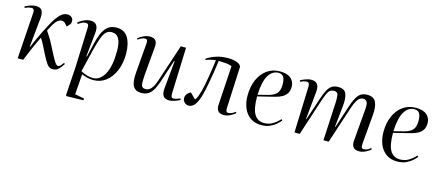

<svg xmlns="http://www.w3.org/2000/svg" viewBox="-53 -1064 4169 1830"><g transform="rotate(15 2031.5 -149.5)"><path d="M170 -137H174Q196 -186 214 -227Q232 -268 252.5 -308.5Q273 -349 300 -398Q333 -458 366.5 -492.5Q400 -527 436 -527Q465 -527 481 -512.5Q497 -498 497 -475Q497 -454 486 -440.5Q475 -427 460 -414L440 -437Q433 -445 424 -450Q415 -455 401 -455Q383 -455 364 -441Q345 -427 327 -397Q308 -365 290 -328Q313 -294 329.5 -267.5Q346 -241 365 -203Q395 -143 414 -108Q433 -73 444.5 -56Q456 -39 463.5 -34Q471 -29 478 -29Q491 -29 505.5 -46Q520 -63 527 -73L536 -63Q528 -51 515.5 -33Q503 -15 484 -0.5Q465 14 436 14Q413 14 395 -0.5Q377 -15 355.5 -53Q334 -91 300 -160Q284 -193 273 -212.5Q262 -232 251 -247Q222 -189 196 -129Q170 -69 142 0H88L119 -459Q122 -499 91 -499Q81 -499 66 -495.5Q51 -492 28 -481L22 -494Q41 -505 70.5 -516Q100 -527 130 -527Q173 -527 188.5 -501Q204 -475 199 -425Z M657 -455Q658 -478 651 -486.5Q644 -495 627 -495Q609 -495 590 -485Q571 -475 556 -464L547 -476Q564 -492 598.5 -509.5Q633 -527 668 -527Q750 -527 740 -427L715 -189L721 -188L753 -324Q767 -383 787 -429Q807 -475 840 -501Q873 -527 925 -527Q1002 -527 1038.5 -467Q1075 -407 1075 -307Q1075 -214 1044.5 -141.5Q1014 -69 960.5 -27.5Q907 14 836 14Q806 14 772.5 5.5Q739 -3 721 -12L706 189L799 207L796 224L631 228L624 219L642 -57ZM890 -473Q859 -473 837 -453Q815 -433 797 -384.5Q779 -336 758 -251L707 -39Q771 -4 828 -4Q899 -4 942 -84Q985 -164 985 -307Q985 -393 962 -433Q939 -473 890 -473Z M1137 -478Q1159 -498 1192 -512.5Q1225 -527 1254 -527Q1331 -527 1323 -444L1298 -156Q1293 -95 1298 -63.5Q1303 -32 1340 -32Q1373 -32 1396.5 -60.5Q1420 -89 1439 -147L1560 -513H1612L1596 -63Q1595 -37 1600 -25.5Q1605 -14 1622 -14Q1634 -14 1650 -19Q1666 -24 1685 -32L1691 -19Q1669 -6 1638.5 4Q1608 14 1585 14Q1543 14 1526 -11Q1509 -36 1514 -88L1540 -361L1535 -362L1462 -140Q1435 -58 1401 -22Q1367 14 1311 14Q1253 14 1229 -26.5Q1205 -67 1213 -162L1237 -450Q1239 -475 1234 -485.5Q1229 -496 1213 -496Q1196 -496 1177 -487Q1158 -478 1145 -467Z M1816 -459Q1854 -485 1906.5 -503Q1959 -521 2025 -521Q2078 -521 2112.5 -508Q2147 -495 2156 -471L2137 -60Q2136 -38 2141 -27.5Q2146 -17 2162 -17Q2180 -17 2197.5 -26Q2215 -35 2229 -46L2237 -35Q2220 -19 2187.5 -2.5Q2155 14 2124 14Q2047 14 2052 -69L2076 -455Q2051 -466 2014 -469Q1977 -472 1945 -472Q1939 -420 1929 -358Q1919 -296 1908 -237Q1897 -178 1886 -135Q1866 -57 1839.5 -21.5Q1813 14 1779 14Q1754 14 1736 -3Q1718 -20 1718 -47Q1718 -69 1733 -87.5Q1748 -106 1767 -113L1822 -59Q1835 -73 1843.5 -95Q1852 -117 1862 -151Q1868 -171 1875.5 -207Q1883 -243 1890.5 -287.5Q1898 -332 1905 -379.5Q1912 -427 1918 -471Q1899 -470 1868.5 -463Q1838 -456 1822 -448Z M2536 -527Q2611 -527 2646 -494.5Q2681 -462 2681 -415Q2681 -373 2664.5 -347.5Q2648 -322 2621 -307Q2594 -292 2561.5 -283.5Q2529 -275 2497 -267L2386 -240Q2386 -116 2419 -64Q2452 -12 2514 -12Q2558 -12 2593 -31Q2628 -50 2668 -91L2678 -80Q2667 -66 2642.5 -43.5Q2618 -21 2581 -3.5Q2544 14 2494 14Q2430 14 2385.5 -17Q2341 -48 2318.5 -102.5Q2296 -157 2296 -225Q2296 -314 2326 -382Q2356 -450 2410 -488.5Q2464 -527 2536 -527ZM2592 -412Q2592 -459 2577.5 -484.5Q2563 -510 2526 -510Q2466 -510 2428.5 -449Q2391 -388 2386 -256L2488 -282Q2541 -296 2566.5 -324Q2592 -352 2592 -412Z M3125 -386Q3127 -435 3120 -458Q3113 -481 3081 -481Q3046 -481 3028.5 -454.5Q3011 -428 2989 -362L2871 0H2819L2835 -459Q2836 -499 2808 -499Q2800 -499 2785.5 -495.5Q2771 -492 2746 -481L2740 -494Q2756 -503 2787 -515Q2818 -527 2846 -527Q2890 -527 2907 -501.5Q2924 -476 2919 -426L2892 -152L2896 -151L2970 -373Q2988 -427 3006 -461Q3024 -495 3048.5 -511Q3073 -527 3112 -527Q3174 -527 3191 -484Q3208 -441 3200 -363L3178 -152L3182 -151L3255 -373Q3281 -453 3311 -490Q3341 -527 3397 -527Q3463 -527 3484 -481.5Q3505 -436 3498 -354L3474 -76Q3471 -39 3476.5 -28Q3482 -17 3498 -17Q3512 -17 3529 -23.5Q3546 -30 3565 -46L3573 -35Q3556 -19 3524 -2.5Q3492 14 3461 14Q3416 14 3400 -9.5Q3384 -33 3387 -69L3414 -388Q3419 -441 3407 -461Q3395 -481 3370 -481Q3354 -481 3338.5 -472Q3323 -463 3307.5 -437Q3292 -411 3275 -360L3157 0H3105Z M3877 -527Q3952 -527 3987 -494.5Q4022 -462 4022 -415Q4022 -373 4005.5 -347.5Q3989 -322 3962 -307Q3935 -292 3902.5 -283.5Q3870 -275 3838 -267L3727 -240Q3727 -116 3760 -64Q3793 -12 3855 -12Q3899 -12 3934 -31Q3969 -50 4009 -91L4019 -80Q4008 -66 3983.5 -43.5Q3959 -21 3922 -3.5Q3885 14 3835 14Q3771 14 3726.5 -17Q3682 -48 3659.5 -102.5Q3637 -157 3637 -225Q3637 -314 3667 -382Q3697 -450 3751 -488.5Q3805 -527 3877 -527ZM3933 -412Q3933 -459 3918.5 -484.5Q3904 -510 3867 -510Q3807 -510 3769.5 -449Q3732 -388 3727 -256L3829 -282Q3882 -296 3907.5 -324Q3933 -352 3933 -412Z"/></g></svg>

Font: Literata 72pt
Style: Italic
Weight: 400
Italic angle: -2°
Designer: Latin by Veronika Burian and Jose Scaglione. Greek by Irene Vlachou. Cyrillic by Vera Evstafieva
Foundry: TypeTogether
Version: Version 3.002